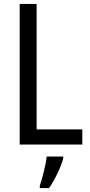

<svg xmlns="http://www.w3.org/2000/svg" viewBox="-20 -734 457 975"><path d="M80 0H398V-77H166V-714H80ZM301 71V61H217C213 102 194 175 182 210V221H229C258 180 289 116 301 71Z"/></svg>

Font: Noto Sans Khmer Condensed
Style: Regular
Weight: 400
Width: 3
Designer: Danh Hong and the Monotype Design Team
Foundry: Monotype Imaging Inc.
Version: Version 2.004